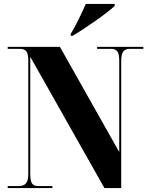

<svg xmlns="http://www.w3.org/2000/svg" viewBox="-20 -951 752 971"><path d="M338 -780V-770H348C410 -807 524 -886 560 -921V-931H414C394 -886 363 -820 338 -780ZM19 0H245V-10H175C144 -10 133 -23 133 -72V-664L508 0H593V-642C593 -688 606 -704 637 -704H705V-714H471V-704H541C570 -704 583 -690 583 -646V-182L283 -714H19V-704H79C109 -704 123 -692 123 -646V-72C123 -23 107 -10 71 -10H19Z"/></svg>

Font: Noto Serif Display Condensed Black
Style: Regular
Weight: 900
Width: 3
Designer: Monotype Design Team
Foundry: Monotype Imaging Inc.
Version: Version 2.009